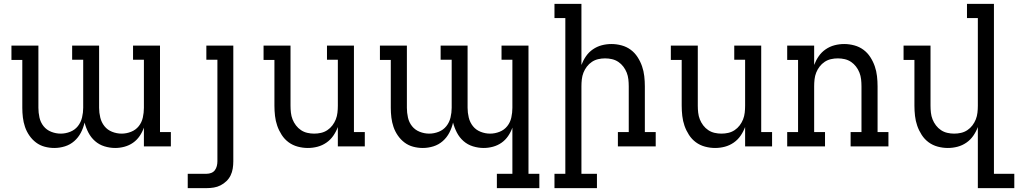

<svg xmlns="http://www.w3.org/2000/svg" viewBox="-20 -755 5250 990"><path d="M260 8Q235 8 210.5 1.5Q186 -5 166 -20Q146 -35 131.5 -56Q117 -77 109 -100.5Q101 -124 98 -149Q95 -174 95 -199V-446H39V-520H178V-199Q178 -174 183.5 -149Q189 -124 204.5 -104.5Q220 -85 244 -75.5Q268 -66 293 -66Q318 -66 342 -75.5Q366 -85 381.5 -104.5Q397 -124 403 -149Q409 -174 409 -199V-447H352V-520H491V-199Q491 -174 497 -149Q503 -124 518.5 -104.5Q534 -85 558 -75.5Q582 -66 607 -66Q632 -66 656 -75.5Q680 -85 695.5 -104.5Q711 -124 716.5 -149Q722 -174 722 -199V-447H666V-520H805V-74H861V0H722V-97Q714 -74 700 -53.5Q686 -33 666 -19Q646 -5 622 1.5Q598 8 574 8Q546 8 518.5 -0.5Q491 -9 470 -27.5Q449 -46 436 -71Q423 -96 416 -123Q410 -96 397 -71Q384 -46 363 -27.5Q342 -9 315 -0.5Q288 8 260 8Z M948 215V141H1046Q1058 141 1069.5 136.5Q1081 132 1088 122.5Q1095 113 1098 101Q1101 89 1101 77V-447H1044V-520H1183V77Q1183 96 1180 114.5Q1177 133 1169 149.5Q1161 166 1147.5 179Q1134 192 1117.5 200.5Q1101 209 1082.5 212Q1064 215 1046 215Z M1567 8Q1541 8 1515 1Q1489 -6 1468 -21.5Q1447 -37 1432.5 -59.5Q1418 -82 1409.5 -106.5Q1401 -131 1398 -157.5Q1395 -184 1395 -210V-446H1339V-520H1478V-210Q1478 -192 1480 -174Q1482 -156 1488.5 -139.5Q1495 -123 1506 -108.5Q1517 -94 1532 -84Q1547 -74 1564.5 -70Q1582 -66 1600 -66Q1618 -66 1635.5 -70Q1653 -74 1668 -84Q1683 -94 1694 -108.5Q1705 -123 1711.5 -139.5Q1718 -156 1720 -174Q1722 -192 1722 -210V-447H1666V-520H1805V-74H1861V0H1722V-100Q1713 -76 1698.5 -55Q1684 -34 1663 -19.5Q1642 -5 1617.5 1.5Q1593 8 1567 8Z M2761 215H2542V141H2622V-97Q2614 -74 2600 -53.5Q2586 -33 2566 -19Q2546 -5 2522 1.5Q2498 8 2474 8Q2446 8 2418.5 -0.5Q2391 -9 2370 -27.5Q2349 -46 2336 -71Q2323 -96 2316 -123Q2310 -96 2297 -71Q2284 -46 2263 -27.5Q2242 -9 2215 -0.5Q2188 8 2160 8Q2135 8 2110.5 1.5Q2086 -5 2066 -20Q2046 -35 2031.5 -56Q2017 -77 2009 -100.5Q2001 -124 1998 -149Q1995 -174 1995 -199V-446H1939V-520H2078V-199Q2078 -174 2083.5 -149Q2089 -124 2104.5 -104.5Q2120 -85 2144 -75.5Q2168 -66 2193 -66Q2218 -66 2242 -75.5Q2266 -85 2281.5 -104.5Q2297 -124 2303 -149Q2309 -174 2309 -199V-447H2252V-520H2391V-199Q2391 -174 2397 -149Q2403 -124 2418.5 -104.5Q2434 -85 2458 -75.5Q2482 -66 2507 -66Q2532 -66 2556 -75.5Q2580 -85 2595.5 -104.5Q2611 -124 2616.5 -149Q2622 -174 2622 -199V-447H2566V-520H2705V141H2761Z M3058 215H2839V141H2895V-662H2839V-735H2978V-420Q2987 -444 3001.5 -465Q3016 -486 3037 -500.5Q3058 -515 3082.5 -521.5Q3107 -528 3133 -528Q3159 -528 3185 -521Q3211 -514 3232 -498.5Q3253 -483 3267.5 -460.5Q3282 -438 3290.5 -413.5Q3299 -389 3302 -362.5Q3305 -336 3305 -310V-74H3361V0H3166V-74H3222V-310Q3222 -328 3220 -346Q3218 -364 3211.5 -380.5Q3205 -397 3194 -411.5Q3183 -426 3168 -436Q3153 -446 3135.5 -450Q3118 -454 3100 -454Q3082 -454 3064.5 -450Q3047 -446 3032 -436Q3017 -426 3006 -411.5Q2995 -397 2988.5 -380.5Q2982 -364 2980 -346Q2978 -328 2978 -310V141H3058Z M3667 8Q3641 8 3615 1Q3589 -6 3568 -21.5Q3547 -37 3532.5 -59.5Q3518 -82 3509.5 -106.5Q3501 -131 3498 -157.5Q3495 -184 3495 -210V-446H3439V-520H3578V-210Q3578 -192 3580 -174Q3582 -156 3588.5 -139.5Q3595 -123 3606 -108.5Q3617 -94 3632 -84Q3647 -74 3664.5 -70Q3682 -66 3700 -66Q3718 -66 3735.5 -70Q3753 -74 3768 -84Q3783 -94 3794 -108.5Q3805 -123 3811.5 -139.5Q3818 -156 3820 -174Q3822 -192 3822 -210V-447H3766V-520H3905V-74H3961V0H3822V-100Q3813 -76 3798.5 -55Q3784 -34 3763 -19.5Q3742 -5 3717.5 1.5Q3693 8 3667 8Z M4234 0H4039V-74H4095V-446H4039V-520H4178V-420Q4187 -444 4201.5 -465Q4216 -486 4237 -500.5Q4258 -515 4282.5 -521.5Q4307 -528 4333 -528Q4359 -528 4385 -521Q4411 -514 4432 -498.5Q4453 -483 4467.5 -460.5Q4482 -438 4490.5 -413.5Q4499 -389 4502 -362.5Q4505 -336 4505 -310V-74H4561V0H4366V-74H4422V-310Q4422 -328 4420 -346Q4418 -364 4411.5 -380.5Q4405 -397 4394 -411.5Q4383 -426 4368 -436Q4353 -446 4335.5 -450Q4318 -454 4300 -454Q4282 -454 4264.5 -450Q4247 -446 4232 -436Q4217 -426 4206 -411.5Q4195 -397 4188.5 -380.5Q4182 -364 4180 -346Q4178 -328 4178 -310V-74H4234Z M5022 215V-100Q5013 -76 4998.5 -55Q4984 -34 4963 -19.5Q4942 -5 4917.5 1.5Q4893 8 4867 8Q4841 8 4815 1Q4789 -6 4768 -21.5Q4747 -37 4732.5 -59.5Q4718 -82 4709.5 -106.5Q4701 -131 4698 -157.5Q4695 -184 4695 -210V-446H4639V-520H4778V-210Q4778 -192 4780 -174Q4782 -156 4788.5 -139.5Q4795 -123 4806 -108.5Q4817 -94 4832 -84Q4847 -74 4864.5 -70Q4882 -66 4900 -66Q4918 -66 4935.5 -70Q4953 -74 4968 -84Q4983 -94 4994 -108.5Q5005 -123 5011.5 -139.5Q5018 -156 5020 -174Q5022 -192 5022 -210V-662H4966V-735H5105V141H5210V215Z"/></svg>

Font: Iosevka Etoile
Style: Regular
Weight: 400
Designer: Belleve Invis
Foundry: Belleve Invis
Version: Version 33.2.4